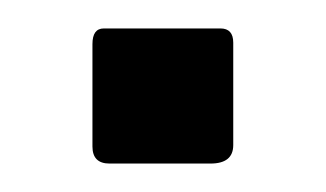

<svg xmlns="http://www.w3.org/2000/svg" viewBox="-20 -441 229 135"><path d="M144 -339Q144 -326 128 -326H57Q45 -326 45 -338V-410Q45 -421 53 -421H135Q144 -421 144 -411Z"/></svg>

Font: Libre Franklin Light
Style: Regular
Weight: 300
Designer: Pablo Impallari, Rodrigo Fuenzalida, Nhung Nguyen
Foundry: Impallari Type
Version: Version 3.000